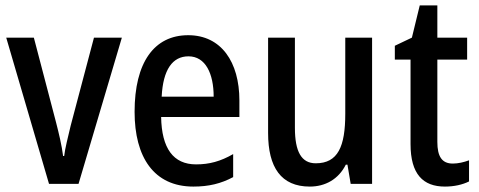

<svg xmlns="http://www.w3.org/2000/svg" viewBox="-20 -679 1769 709"><path d="M161 0H270L430 -540H327L241 -215C231 -173 220 -130 217 -103H213C208 -143 197 -188 187 -227L105 -540H3Z M675 -549C549 -549 477 -448 477 -266C477 -99 548 10 694 10C751 10 796 -1 841 -25V-110C794 -83 753 -72 704 -72C620 -72 577 -131 575 -247H864V-308C864 -450 797 -549 675 -549ZM676 -471C739 -471 769 -407 769 -322H577C582 -422 617 -471 676 -471Z M1354 -540H1255V-259C1255 -138 1228 -76 1146 -76C1093 -76 1069 -119 1069 -207V-540H970V-188C970 -61 1018 10 1124 10C1181 10 1230 -17 1257 -71H1263L1275 0H1354Z M1652 -75C1612 -75 1595 -101 1595 -155V-459H1705V-540H1595V-659H1530L1501 -540L1438 -510V-459H1496V-147C1496 -36 1542 10 1623 10C1657 10 1688 3 1712 -9V-87C1693 -80 1672 -75 1652 -75Z"/></svg>

Font: Noto Sans Devanagari Condensed Medium
Style: Regular
Weight: 500
Width: 3
Designer: Jelle Bosma - Monotype Design Team
Foundry: Monotype Imaging Inc.
Version: Version 2.004